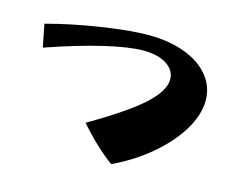

<svg xmlns="http://www.w3.org/2000/svg" viewBox="-79 -533 898 743"><g transform="rotate(15 370.0 -162.0)"><path d="M283 -31Q428 -115 492 -173Q556 -231 556 -277Q556 -314 521 -336.5Q486 -359 428 -359Q371 -359 273 -336Q175 -313 48 -269L30 -360Q130 -387 244.5 -404.5Q359 -422 432 -422Q514 -422 577 -398.5Q640 -375 675 -332Q710 -289 710 -234Q710 -178 673.5 -116.5Q637 -55 571 1.5Q505 58 420 98Q351 47 283 -31Z"/></g></svg>

Font: Otomanopee
Style: Regular
Weight: 400
Designer: Das Ende der Wildnis
Foundry: Gutenberg Labo
Version: Version 3.000